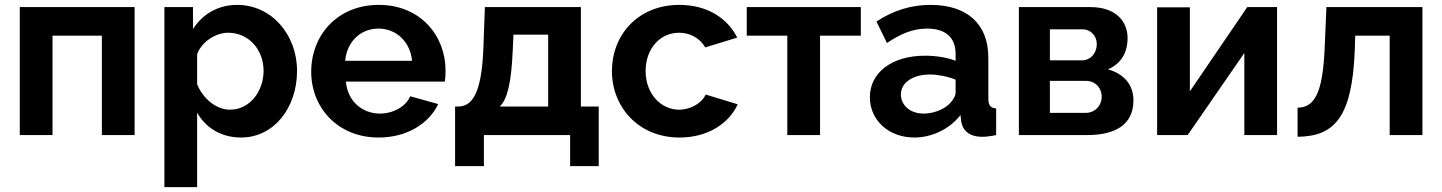

<svg xmlns="http://www.w3.org/2000/svg" viewBox="-20 -553 5904 786"><path d="M61 0H195V-407H397V0H531V-524H61Z M787 -92C822 -30 885 10 967 10C1100 10 1196 -110 1196 -263C1196 -411 1092 -533 951 -533C872 -533 809 -495 770 -434V-524H653V213H787ZM1059 -263C1059 -180 1003 -104 922 -104C865 -104 811 -149 787 -208V-331C805 -382 863 -419 914 -419C997 -419 1059 -351 1059 -263Z M1530 10C1646 10 1736 -47 1774 -127L1659 -159C1642 -116 1588 -88 1535 -88C1465 -88 1403 -137 1396 -219H1801C1803 -230 1804 -247 1804 -264C1804 -406 1702 -533 1531 -533C1360 -533 1254 -408 1254 -259C1254 -114 1361 10 1530 10ZM1393 -304C1400 -383 1457 -436 1529 -436C1602 -436 1659 -383 1667 -304Z M1843 127H1961V0H2314V127H2431V-117H2358V-524H1965L1959 -359C1952 -164 1910 -118 1857 -117H1843ZM2026 -117C2057 -147 2073 -213 2079 -346L2082 -411H2224V-117Z M2762 10C2877 10 2964 -47 3000 -126L2869 -166C2853 -131 2808 -104 2760 -104C2685 -104 2623 -170 2623 -262C2623 -355 2683 -419 2760 -419C2805 -419 2845 -397 2867 -359L2998 -399C2958 -479 2875 -533 2761 -533C2590 -533 2485 -408 2485 -262C2485 -117 2592 10 2762 10Z M3203 0H3337V-407H3504V-524H3037V-407H3203Z M3541 -155C3541 -61 3618 10 3723 10C3793 10 3866 -23 3912 -82L3915 -55C3921 -20 3947 7 4001 7C4015 7 4034 5 4058 0V-109C4035 -111 4026 -121 4026 -150V-317C4026 -456 3938 -533 3789 -533C3709 -533 3637 -510 3568 -465L3611 -377C3668 -415 3717 -436 3775 -436C3853 -436 3892 -398 3892 -332V-304C3858 -318 3810 -325 3766 -325C3633 -325 3541 -257 3541 -155ZM3867 -128C3842 -104 3801 -88 3761 -88C3702 -88 3668 -126 3668 -166C3668 -215 3717 -248 3787 -248C3820 -248 3860 -240 3892 -227V-174C3892 -161 3882 -143 3867 -128Z M4151 0H4429C4547 0 4620 -43 4620 -142C4620 -210 4577 -252 4516 -269C4570 -293 4596 -338 4596 -397C4596 -463 4551 -524 4443 -524H4151ZM4278 -306V-433H4410C4446 -433 4470 -406 4470 -372C4470 -336 4445 -306 4409 -306ZM4278 -91V-222H4426C4463 -222 4490 -194 4490 -157C4490 -120 4462 -91 4425 -91Z M4717 0H4842L5074 -336V0H5208V-524H5086L4851 -179V-523H4717Z M5292 7C5443 5 5515 -72 5526 -346L5528 -407H5669V0H5803V-524H5410L5403 -359C5395 -159 5356 -114 5292 -112Z"/></svg>

Font: FIGSv2-sans-serif
Style: Bold
Weight: 700
Designer: Matt McInerney, Pablo Impallari, Rodrigo Fuenzalida,Mirko Velimirovic
Foundry: Matt McInerney, Pablo Impallari, Rodrigo Fuenzalida
Version: Version 4.021;hotconv 1.0.109;makeotfexe 2.5.65596